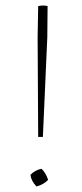

<svg xmlns="http://www.w3.org/2000/svg" viewBox="-20 -674 297 694"><path d="M152 -652 151 -540 135 -179H118L116 -540L118 -652Q123 -653 127 -653.5Q131 -654 135 -654Q140 -654 144 -653.5Q148 -653 152 -652ZM130 -64Q145 -50 154 -24Q138 -7 112 0Q93 -19 90 -42Q106 -59 130 -64Z"/></svg>

Font: Piazzolla Thin
Style: Regular
Weight: 100
Designer: Juan Pablo del Peral
Foundry: Huerta Tipografica
Version: Version 1.330